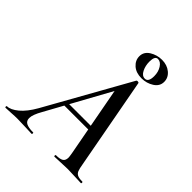

<svg xmlns="http://www.w3.org/2000/svg" viewBox="-263 -956 1090 1090"><g transform="rotate(45 282.5 -410.5)"><path d="M-34 -12Q-6 -12 30.5 -42Q67 -72 101 -132L382 -634Q384 -637 390 -637Q393 -637 396 -636Q399 -635 400 -633L502 -84Q507 -53 512.5 -39Q518 -25 530.5 -18.5Q543 -12 570 -12Q574 -12 574 -6Q574 0 570 0Q555 0 521 -2Q485 -4 462 -4Q440 -4 406 -2Q374 0 359 0Q355 0 355 -6Q355 -12 359 -12Q391 -12 405 -21Q419 -30 419 -53Q419 -60 415 -84L333 -523L379 -583L130 -130Q102 -81 102 -54Q102 -31 120 -21.5Q138 -12 175 -12Q179 -12 178.5 -6Q178 0 174 0Q161 0 125 -2Q81 -4 58 -4Q37 -4 9 -2Q-19 0 -34 0Q-38 0 -38 -6Q-38 -12 -34 -12ZM194 -270H411L413 -245H179ZM296 -744Q296 -780 329 -800.5Q362 -821 402 -821Q443 -821 471 -798Q499 -775 499 -741Q499 -706 466.5 -685Q434 -664 393 -664Q349 -664 322.5 -687.5Q296 -711 296 -744ZM436 -724Q436 -758 420 -783Q404 -808 382 -808Q358 -808 358 -763Q358 -730 371.5 -703Q385 -676 408 -676Q436 -676 436 -724Z"/></g></svg>

Font: Cormorant Garamond SemiBold
Style: Italic
Weight: 600
Italic angle: -10°
Designer: Christian Thalmann (Catharsis Fonts)
Foundry: Catharsis Fonts
Version: Version 4.000